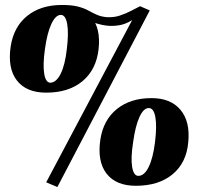

<svg xmlns="http://www.w3.org/2000/svg" viewBox="-20 -734 817 773"><path d="M229 -714Q308 -714 347 -667Q386 -620 377 -537Q368 -454 312.5 -407.5Q257 -361 166 -361Q86 -361 48 -410Q10 -459 23 -547Q35 -626 89.5 -670Q144 -714 229 -714ZM225 -674Q204 -674 187 -638Q170 -602 161 -537Q152 -473 158 -437Q164 -401 183 -401Q207 -402 224.5 -437.5Q242 -473 249 -536Q257 -601 250.5 -637.5Q244 -674 225 -674ZM211 19 166 0 512 -653Q485 -636 458 -632Q431 -628 408 -631Q372 -636 346 -648.5Q320 -661 296.5 -671Q273 -681 244 -679L230 -714Q269 -714 294 -707.5Q319 -701 336 -691.5Q353 -682 370 -674.5Q387 -667 409 -665Q437 -663 461.5 -671Q486 -679 507 -690Q528 -701 544 -709L583 -692ZM590 -339Q667 -339 706.5 -292Q746 -245 738 -162Q731 -79 675 -32.5Q619 14 527 14Q447 14 409 -35Q371 -84 384 -172Q396 -251 450.5 -295Q505 -339 590 -339ZM579 -299Q558 -299 541.5 -263Q525 -227 516 -162Q506 -98 512 -62Q518 -26 537 -26Q561 -26 578.5 -61.5Q596 -97 604 -161Q612 -226 605.5 -262.5Q599 -299 579 -299Z"/></svg>

Font: Cinzel Black
Style: Regular
Weight: 900
Designer: Natanael Gama
Version: Version 2.000